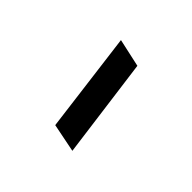

<svg xmlns="http://www.w3.org/2000/svg" viewBox="-6 -401 371 371"><g transform="rotate(-45 179.5 -215.5)"><path d="M72.3 -172.9 84 -231.4 290 -257.8 277.3 -200.2Z"/></g></svg>

Font: Crimson Pro ExtraLight Light
Style: Italic
Weight: 300
Italic angle: -12°
Version: Version 1.002